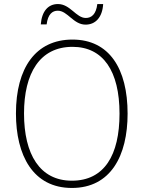

<svg xmlns="http://www.w3.org/2000/svg" viewBox="-20 -921 711 951"><path d="M182 -800H211C217 -851 240 -868 266 -868C315 -868 343 -799 404 -799C452 -799 487 -834 491 -901H462C456 -850 433 -832 405 -832C357 -832 328 -901 267 -901C219 -901 187 -866 182 -800ZM612 -358C612 -581 521 -725 339 -725C157 -725 59 -585 59 -359C59 -152 143 10 336 10C528 10 612 -149 612 -358ZM99 -359C99 -558 177 -689 339 -689C491 -689 572 -569 572 -358C572 -153 497 -26 336 -26C177 -26 99 -157 99 -359Z"/></svg>

Font: Noto Sans Devanagari UI SemiCondensed ExtraLight
Style: Regular
Weight: 200
Width: 4
Designer: Jelle Bosma - Monotype Design Team
Foundry: Monotype Imaging Inc.
Version: Version 2.004